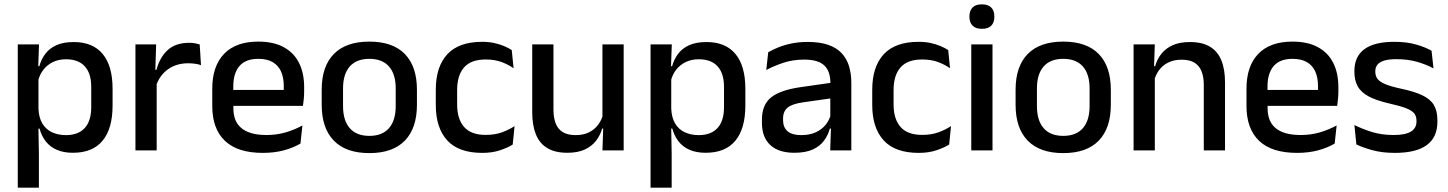

<svg xmlns="http://www.w3.org/2000/svg" viewBox="-20 -694 6683 886"><path d="M316.5 11Q273 11 241.8 -2.8Q210.5 -16.5 191 -41.8Q171.5 -67 162.5 -100.5H130L157.5 -193Q159 -152 175 -124.8Q191 -97.5 219.2 -84Q247.5 -70.5 284.5 -70.5Q341 -70.5 371 -103.2Q401 -136 401 -199.5V-293Q401 -355.5 371.2 -388Q341.5 -420.5 284.5 -420.5Q250.5 -420.5 224 -407.5Q197.5 -394.5 180.2 -372.2Q163 -350 156 -321.5L133 -388.5H161.5Q170 -419.5 188.5 -444.8Q207 -470 239.2 -485Q271.5 -500 320.5 -500Q408 -500 453.8 -445Q499.5 -390 499.5 -284.5V-207Q499.5 -100.5 453.5 -44.8Q407.5 11 316.5 11ZM62 172V-489H160L156 -374.5L157.5 -345.5V-140.5L157 -121.5L159.5 17V172Z M699 -295.5 678 -372H702Q717.5 -430 754 -463.2Q790.5 -496.5 853.5 -496.5Q868.5 -496.5 880.2 -494.2Q892 -492 901.5 -489L907.5 -393.5Q895.5 -397.5 880.5 -399.8Q865.5 -402 848 -402Q794.5 -402 755.5 -374.5Q716.5 -347 699 -295.5ZM605 0V-489H700.5L696 -346.5L703 -339.5V0Z M1193 11.5Q1076 11.5 1017.8 -44.2Q959.5 -100 959.5 -205V-285Q959.5 -388.5 1013.8 -445.2Q1068 -502 1172 -502Q1242.5 -502 1289.5 -476.2Q1336.5 -450.5 1360 -403.5Q1383.5 -356.5 1383.5 -292V-273.5Q1383.5 -256.5 1382 -239Q1380.5 -221.5 1378 -205.5H1288Q1289 -231.5 1289.2 -254.5Q1289.5 -277.5 1289.5 -296.5Q1289.5 -337 1276.5 -365Q1263.5 -393 1237.5 -407.8Q1211.5 -422.5 1172 -422.5Q1113.5 -422.5 1085 -389.2Q1056.5 -356 1056.5 -294.5V-248.5L1057 -237V-193.5Q1057 -166 1065.2 -143.5Q1073.5 -121 1091.8 -104.8Q1110 -88.5 1139 -79.8Q1168 -71 1209.5 -71Q1256.5 -71 1297.8 -83Q1339 -95 1375.5 -115L1366.5 -31.5Q1333.5 -12 1289.8 -0.2Q1246 11.5 1193 11.5ZM1011.5 -205.5V-279H1358V-205.5Z M1684.5 12.5Q1576.5 12.5 1520.5 -45Q1464.5 -102.5 1464.5 -210.5V-280Q1464.5 -387.5 1520.5 -444.8Q1576.5 -502 1684.5 -502Q1792.5 -502 1848.2 -444.8Q1904 -387.5 1904 -280V-210.5Q1904 -102.5 1848.2 -45Q1792.5 12.5 1684.5 12.5ZM1684.5 -67Q1744 -67 1775 -102.5Q1806 -138 1806 -204.5V-286Q1806 -352 1775 -387.2Q1744 -422.5 1684.5 -422.5Q1625 -422.5 1594 -387.2Q1563 -352 1563 -286V-204.5Q1563 -138 1594 -102.5Q1625 -67 1684.5 -67Z M2205.5 11.5Q2096.5 11.5 2043.8 -46.2Q1991 -104 1991 -209.5V-280Q1991 -386 2044 -443.5Q2097 -501 2205.5 -501Q2235.5 -501 2260.8 -495.5Q2286 -490 2306.5 -481.2Q2327 -472.5 2341.5 -463L2350 -379Q2326 -396 2294.5 -407.8Q2263 -419.5 2221 -419.5Q2154 -419.5 2121.8 -383.2Q2089.5 -347 2089.5 -278V-212Q2089.5 -144.5 2121.8 -108Q2154 -71.5 2221 -71.5Q2263.5 -71.5 2296 -83.2Q2328.5 -95 2354.5 -112L2346 -27Q2323 -12.5 2287.2 -0.5Q2251.5 11.5 2205.5 11.5Z M2534 -489V-187Q2534 -152 2543.8 -125.8Q2553.5 -99.5 2576 -85Q2598.5 -70.5 2636.5 -70.5Q2672.5 -70.5 2698.2 -83.5Q2724 -96.5 2740.5 -118.8Q2757 -141 2763.5 -168.5L2779.5 -100.5H2758.5Q2750 -70 2730.5 -44.5Q2711 -19 2678.5 -4Q2646 11 2598 11Q2541 11 2505.2 -10.8Q2469.5 -32.5 2452.8 -74.2Q2436 -116 2436 -176V-489ZM2858 -489V0H2760L2764 -114.5L2760 -120.5V-489Z M3236.5 11Q3193 11 3161.8 -2.8Q3130.5 -16.5 3111 -41.8Q3091.5 -67 3082.5 -100.5H3050L3077.5 -193Q3079 -152 3095 -124.8Q3111 -97.5 3139.2 -84Q3167.5 -70.5 3204.5 -70.5Q3261 -70.5 3291 -103.2Q3321 -136 3321 -199.5V-293Q3321 -355.5 3291.2 -388Q3261.5 -420.5 3204.5 -420.5Q3170.5 -420.5 3144 -407.5Q3117.5 -394.5 3100.2 -372.2Q3083 -350 3076 -321.5L3053 -388.5H3081.5Q3090 -419.5 3108.5 -444.8Q3127 -470 3159.2 -485Q3191.5 -500 3240.5 -500Q3328 -500 3373.8 -445Q3419.5 -390 3419.5 -284.5V-207Q3419.5 -100.5 3373.5 -44.8Q3327.5 11 3236.5 11ZM2982 172V-489H3080L3076 -374.5L3077.5 -345.5V-140.5L3077 -121.5L3079.5 17V172Z M3811 0 3815 -116 3811.5 -131V-285L3812 -309.5Q3812 -366 3783.2 -392.5Q3754.5 -419 3691 -419Q3639.5 -419 3595.5 -404.5Q3551.5 -390 3516 -371L3525 -453Q3545 -464.5 3572 -475.5Q3599 -486.5 3633 -493.5Q3667 -500.5 3707.5 -500.5Q3763 -500.5 3801.5 -487.2Q3840 -474 3863.5 -449Q3887 -424 3897.8 -389Q3908.5 -354 3908.5 -311V0ZM3645.5 11Q3573 11 3534.5 -24.8Q3496 -60.5 3496 -126.5V-141.5Q3496 -211.5 3539.2 -245.2Q3582.5 -279 3675.5 -292L3822.5 -313L3828 -242L3687 -222Q3636.5 -215 3615 -197.8Q3593.5 -180.5 3593.5 -147V-140Q3593.5 -106.5 3614.2 -88.5Q3635 -70.5 3677.5 -70.5Q3716.5 -70.5 3744.5 -83.5Q3772.5 -96.5 3790 -118.2Q3807.5 -140 3814 -166.5L3827.5 -101H3809.5Q3801.5 -71 3783 -45.5Q3764.5 -20 3731.2 -4.5Q3698 11 3645.5 11Z M4219.5 11.5Q4110.5 11.5 4057.8 -46.2Q4005 -104 4005 -209.5V-280Q4005 -386 4058 -443.5Q4111 -501 4219.5 -501Q4249.5 -501 4274.8 -495.5Q4300 -490 4320.5 -481.2Q4341 -472.5 4355.5 -463L4364 -379Q4340 -396 4308.5 -407.8Q4277 -419.5 4235 -419.5Q4168 -419.5 4135.8 -383.2Q4103.5 -347 4103.5 -278V-212Q4103.5 -144.5 4135.8 -108Q4168 -71.5 4235 -71.5Q4277.5 -71.5 4310 -83.2Q4342.5 -95 4368.5 -112L4360 -27Q4337 -12.5 4301.2 -0.5Q4265.5 11.5 4219.5 11.5Z M4462 0V-489H4560V0ZM4511 -561Q4482 -561 4467.8 -575.8Q4453.5 -590.5 4453.5 -616.5V-618.5Q4453.5 -644.5 4467.8 -659.2Q4482 -674 4511 -674Q4540 -674 4554.2 -659.2Q4568.5 -644.5 4568.5 -618.5V-616.5Q4568.5 -590 4554.2 -575.5Q4540 -561 4511 -561Z M4886.5 12.5Q4778.5 12.5 4722.5 -45Q4666.5 -102.5 4666.5 -210.5V-280Q4666.5 -387.5 4722.5 -444.8Q4778.5 -502 4886.5 -502Q4994.5 -502 5050.2 -444.8Q5106 -387.5 5106 -280V-210.5Q5106 -102.5 5050.2 -45Q4994.5 12.5 4886.5 12.5ZM4886.5 -67Q4946 -67 4977 -102.5Q5008 -138 5008 -204.5V-286Q5008 -352 4977 -387.2Q4946 -422.5 4886.5 -422.5Q4827 -422.5 4796 -387.2Q4765 -352 4765 -286V-204.5Q4765 -138 4796 -102.5Q4827 -67 4886.5 -67Z M5535 0V-302Q5535 -337.5 5525.2 -363.5Q5515.5 -389.5 5493.2 -404Q5471 -418.5 5432.5 -418.5Q5397 -418.5 5371 -405.5Q5345 -392.5 5328.8 -370.5Q5312.5 -348.5 5305.5 -320.5L5289.5 -388.5H5310.5Q5319 -419.5 5338.5 -444.8Q5358 -470 5390.5 -485Q5423 -500 5471 -500Q5528.5 -500 5564 -478.2Q5599.5 -456.5 5616.2 -415Q5633 -373.5 5633 -313V0ZM5211 0V-489H5309L5305 -374.5L5309 -368.5V0Z M5965.5 11.5Q5848.5 11.5 5790.2 -44.2Q5732 -100 5732 -205V-285Q5732 -388.5 5786.2 -445.2Q5840.5 -502 5944.5 -502Q6015 -502 6062 -476.2Q6109 -450.5 6132.5 -403.5Q6156 -356.5 6156 -292V-273.5Q6156 -256.5 6154.5 -239Q6153 -221.5 6150.5 -205.5H6060.5Q6061.5 -231.5 6061.8 -254.5Q6062 -277.5 6062 -296.5Q6062 -337 6049 -365Q6036 -393 6010 -407.8Q5984 -422.5 5944.5 -422.5Q5886 -422.5 5857.5 -389.2Q5829 -356 5829 -294.5V-248.5L5829.5 -237V-193.5Q5829.5 -166 5837.8 -143.5Q5846 -121 5864.2 -104.8Q5882.5 -88.5 5911.5 -79.8Q5940.5 -71 5982 -71Q6029 -71 6070.2 -83Q6111.5 -95 6148 -115L6139 -31.5Q6106 -12 6062.2 -0.2Q6018.5 11.5 5965.5 11.5ZM5784 -205.5V-279H6130.5V-205.5Z M6417 11.5Q6358 11.5 6313.5 -0.8Q6269 -13 6239 -27.5L6230 -117Q6267 -98.5 6311.5 -84.8Q6356 -71 6411.5 -71Q6465 -71 6490.8 -86.8Q6516.5 -102.5 6516.5 -133.5V-137.5Q6516.5 -157.5 6506 -170.8Q6495.5 -184 6468.8 -194.5Q6442 -205 6393 -216Q6331.5 -230 6296 -249Q6260.5 -268 6245.2 -295.8Q6230 -323.5 6230 -362.5V-367Q6230 -433 6276 -467Q6322 -501 6414 -501Q6472 -501 6515 -488.5Q6558 -476 6586 -460L6595 -378.5Q6561.5 -396.5 6518.8 -408.8Q6476 -421 6424 -421Q6388.5 -421 6367 -414.2Q6345.5 -407.5 6336 -395.2Q6326.5 -383 6326.5 -366V-362.5Q6326.5 -344 6336.5 -330.2Q6346.5 -316.5 6372.2 -305.8Q6398 -295 6444 -285Q6506 -272 6543 -254.5Q6580 -237 6596.5 -209.8Q6613 -182.5 6613 -139.5V-132Q6613 -60.5 6564 -24.5Q6515 11.5 6417 11.5Z"/></svg>

Font: Anek Odia Medium Medium
Style: Regular
Weight: 500
Version: Version 1.003